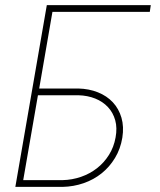

<svg xmlns="http://www.w3.org/2000/svg" viewBox="-20 -731 627 751"><path d="M565.9 -684.6H185.1L133.3 -384.8H286.6Q328.1 -383.8 363 -369.9Q397.9 -356 421.4 -330.8Q444.8 -305.7 455.1 -270.5Q465.3 -235.4 458.5 -192.4Q451.2 -148.4 429.9 -113.3Q408.7 -78.1 377.7 -53.2Q346.7 -28.3 307.4 -14.6Q268.1 -1 225.1 0H40L163.1 -710.9H569.8ZM128.4 -358.4 70.8 -26.4H224.6Q262.2 -27.3 296.9 -39.3Q331.5 -51.3 359.1 -72.8Q386.7 -94.2 406 -124.8Q425.3 -155.3 432.1 -193.4Q439 -230.5 430.7 -260.5Q422.4 -290.5 402.3 -312Q382.3 -333.5 352.5 -345.5Q322.8 -357.4 287.1 -358.4Z"/></svg>

Font: Roboto Mono Thin
Style: Italic
Weight: 250
Designer: Google
Version: Version 2.000985; 2015; ttfautohint (v1.3)